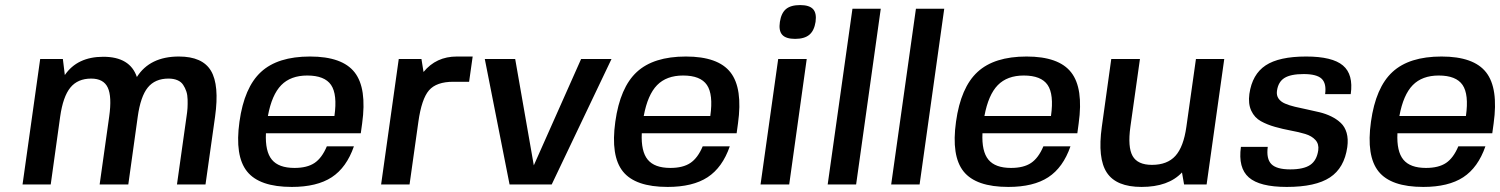

<svg xmlns="http://www.w3.org/2000/svg" viewBox="-20 -735 5977 765"><path d="M219.7 -270 182.1 0H69.8L140.1 -500H230.5L238.3 -436Q288.1 -508.8 391.6 -508.8Q498 -508.8 525.4 -428.2Q577.1 -509.8 692.9 -509.8Q786.6 -509.8 820.6 -452.9Q854.5 -396 836.9 -270L798.8 0H685.1L723.1 -270Q726.1 -289.1 727.1 -304.4Q728 -319.8 727.5 -338.4Q727.1 -356.9 722.4 -370.8Q717.8 -384.8 709.7 -397Q701.7 -409.2 686.8 -415.5Q671.9 -421.9 651.4 -421.9Q597.7 -421.9 568.8 -386.2Q540 -350.6 528.8 -270L491.2 0H377L415 -270Q426.3 -350.1 409.4 -386Q392.6 -421.9 343.3 -421.9Q289.6 -421.9 260.3 -386Q231 -350.1 219.7 -270Z M1417.5 -204.1H1039.6Q1036.1 -131.8 1063.2 -98.9Q1090.3 -65.9 1153.3 -65.9Q1203.6 -65.9 1233.2 -85.7Q1262.7 -105.5 1282.2 -151.9H1390.1Q1360.8 -67.4 1301.8 -28.8Q1242.7 9.8 1142.6 9.8Q1013.7 9.8 964.4 -51.8Q915 -113.3 934.1 -250Q953.1 -386.7 1019.8 -448.2Q1086.4 -509.8 1215.3 -509.8Q1343.8 -509.8 1393.1 -446.5Q1442.4 -383.3 1422.9 -243.2ZM1204.1 -434.1Q1138.2 -434.1 1100.6 -395.8Q1063 -357.4 1047.4 -272.9H1312.5Q1324.7 -358.9 1299.1 -396.5Q1273.4 -434.1 1204.1 -434.1Z M1647 -250 1611.8 0H1498.5L1568.8 -500H1659.2L1667.5 -448.2Q1717.8 -509.8 1800.3 -509.8H1863.3L1849.1 -409.2H1786.1Q1718.8 -409.2 1689.2 -375Q1659.7 -340.8 1647 -250Z M2106.9 -76.2 2295.4 -500H2416.5L2178.2 0H2010.3L1911.6 -500H2032.7Z M2915 -204.1H2537.1Q2533.7 -131.8 2560.8 -98.9Q2587.9 -65.9 2650.9 -65.9Q2701.2 -65.9 2730.7 -85.7Q2760.3 -105.5 2779.8 -151.9H2887.7Q2858.4 -67.4 2799.3 -28.8Q2740.2 9.8 2640.1 9.8Q2511.2 9.8 2461.9 -51.8Q2412.6 -113.3 2431.6 -250Q2450.7 -386.7 2517.3 -448.2Q2584 -509.8 2712.9 -509.8Q2841.3 -509.8 2890.6 -446.5Q2939.9 -383.3 2920.4 -243.2ZM2701.7 -434.1Q2635.7 -434.1 2598.1 -395.8Q2560.5 -357.4 2544.9 -272.9H2810.1Q2822.3 -358.9 2796.6 -396.5Q2771 -434.1 2701.7 -434.1Z M3124.5 0H3010.3L3080.6 -500H3194.3ZM3168 -714.8Q3204.6 -714.8 3219.5 -698.7Q3234.4 -682.6 3229.5 -647.9Q3224.1 -612.8 3204.6 -596.4Q3185.1 -580.1 3147.9 -580.1Q3111.3 -580.1 3096.7 -596.4Q3082 -612.8 3087.4 -647.9Q3092.8 -683.1 3111.8 -699Q3130.9 -714.8 3168 -714.8Z M3277.8 0 3376.5 -700.2H3489.3L3391.1 0Z M3530.8 0 3629.4 -700.2H3742.2L3644 0Z M4272.5 -204.1H3894.5Q3891.1 -131.8 3918.2 -98.9Q3945.3 -65.9 4008.3 -65.9Q4058.6 -65.9 4088.1 -85.7Q4117.7 -105.5 4137.2 -151.9H4245.1Q4215.8 -67.4 4156.7 -28.8Q4097.7 9.8 3997.6 9.8Q3868.7 9.8 3819.3 -51.8Q3770 -113.3 3789.1 -250Q3808.1 -386.7 3874.8 -448.2Q3941.4 -509.8 4070.3 -509.8Q4198.7 -509.8 4248 -446.5Q4297.4 -383.3 4277.8 -243.2ZM4059.1 -434.1Q3993.2 -434.1 3955.6 -395.8Q3918 -357.4 3902.3 -272.9H4167.5Q4179.7 -358.9 4154.1 -396.5Q4128.4 -434.1 4059.1 -434.1Z M4689.5 -47.9Q4635.3 9.8 4528.3 9.8Q4427.7 9.8 4390.1 -47.1Q4352.5 -104 4370.1 -230L4407.7 -500H4522L4483.9 -230Q4472.7 -148.9 4492.7 -113.5Q4512.7 -78.1 4569.8 -78.1Q4630.9 -78.1 4663.3 -114Q4695.8 -149.9 4707 -230L4745.1 -500H4857.9L4787.6 0H4697.8Z M5067.9 -373Q5065.4 -355 5074.2 -342.3Q5083 -329.6 5100.1 -322.3Q5117.2 -314.9 5139.6 -309.6Q5162.1 -304.2 5187.3 -299.1Q5212.4 -293.9 5237.5 -287.8Q5262.7 -281.7 5284.4 -271Q5306.2 -260.3 5322.3 -245.1Q5338.4 -230 5345.5 -205.6Q5352.5 -181.2 5348.1 -148.9Q5336.4 -65.9 5279.1 -28.1Q5221.7 9.8 5106.9 9.8Q4999 9.8 4955.8 -28.1Q4912.6 -65.9 4924.3 -149.9H5031.2Q5024.9 -102.1 5045.7 -81.1Q5066.4 -60.1 5120.6 -60.1Q5174.3 -60.1 5200.4 -77.9Q5226.6 -95.7 5232.4 -136.2Q5235.8 -161.1 5221.2 -177.2Q5206.5 -193.4 5180.7 -201.2Q5154.8 -209 5123 -214.8Q5091.3 -220.7 5060.1 -229.5Q5028.8 -238.3 5003.7 -252.2Q4978.5 -266.1 4965.6 -293.7Q4952.6 -321.3 4958 -360.8Q4969.2 -439 5022.7 -474.4Q5076.2 -509.8 5184.1 -509.8Q5288.6 -509.8 5330.8 -474.1Q5373 -438.5 5361.8 -359.9H5259.8Q5265.6 -402.8 5245.8 -421.4Q5226.1 -439.9 5174.3 -439.9Q5122.6 -439.9 5097.7 -424.3Q5072.8 -408.7 5067.9 -373Z M5925.8 -204.1H5547.9Q5544.4 -131.8 5571.5 -98.9Q5598.6 -65.9 5661.6 -65.9Q5711.9 -65.9 5741.5 -85.7Q5771 -105.5 5790.5 -151.9H5898.4Q5869.1 -67.4 5810.1 -28.8Q5751 9.8 5650.9 9.8Q5522 9.8 5472.7 -51.8Q5423.3 -113.3 5442.4 -250Q5461.4 -386.7 5528.1 -448.2Q5594.7 -509.8 5723.6 -509.8Q5852.1 -509.8 5901.4 -446.5Q5950.7 -383.3 5931.2 -243.2ZM5712.4 -434.1Q5646.5 -434.1 5608.9 -395.8Q5571.3 -357.4 5555.7 -272.9H5820.8Q5833 -358.9 5807.4 -396.5Q5781.7 -434.1 5712.4 -434.1Z"/></svg>

Font: Fivo Sans Med
Style: Regular
Weight: 450
Designer: Alexander Slobzheninov
Foundry: Alexander Slobzheninov
Version: 1.0